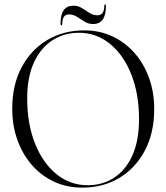

<svg xmlns="http://www.w3.org/2000/svg" viewBox="-20 -849 762 879"><path d="M366 -710Q435.5 -710 494 -682.8Q552.5 -655.5 595.5 -606.8Q638.5 -558 662.2 -492.5Q686 -427 686 -350Q686 -241 643.5 -160.2Q601 -79.5 526.8 -34.8Q452.5 10 356.5 10Q286.5 10 228 -17Q169.5 -44 126.5 -93Q83.5 -142 59.8 -208Q36 -274 36 -351.5Q36 -460 78.8 -540.5Q121.5 -621 196 -665.5Q270.5 -710 366 -710ZM616.5 -303Q616.5 -419 581 -508.5Q545.5 -598 483.2 -648.5Q421 -699 341.5 -699Q273 -699 219.5 -664.2Q166 -629.5 135.2 -562.5Q104.5 -495.5 104.5 -399Q104.5 -282 140.2 -192.2Q176 -102.5 238.5 -51.8Q301 -1 381.5 -1Q450 -1 503 -35.8Q556 -70.5 586.2 -137.8Q616.5 -205 616.5 -303ZM406.5 -739Q384.5 -739 367 -750Q349.5 -761 332.5 -772Q315.5 -783 296 -783Q265 -783 265 -740Q265 -733 261 -733Q257 -733 257 -740Q257 -823 316 -823Q337.5 -823 355 -812Q372.5 -801 389.5 -790Q406.5 -779 426.5 -779Q457 -779 457.5 -822Q457.5 -829 461 -829Q465 -829 465 -822Q465 -739 406.5 -739Z"/></svg>

Font: Fraunces 144pt S000 Light
Style: Regular
Weight: 300
Version: Version 1.000; ttfautohint (v1.8.3)